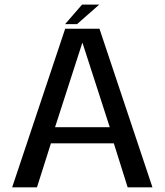

<svg xmlns="http://www.w3.org/2000/svg" viewBox="-20 -799 703 819"><path d="M31.9 0H137.7L197.2 -187.5H465.6L524.5 0H630.3L404.3 -676.4H258ZM214.8 -256.3 330.8 -615.3H332.2L448.2 -256.3ZM257.6 -696H308.6L403.2 -779.3H330Z"/></svg>

Font: Anybody Thin
Style: Regular
Weight: 100
Designer: Tyler Finck
Foundry: Etcetera Type Company
Version: Version 1.114;gftools[0.9.25]